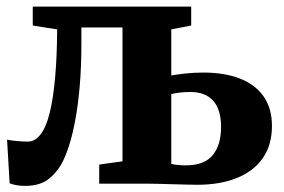

<svg xmlns="http://www.w3.org/2000/svg" viewBox="-20 -572 886 598"><path d="M58.5 7Q44 7 31.5 4.8Q19 2.5 10 -1L2 -137Q12.5 -134.5 32 -132.8Q51.5 -131 66.5 -131Q89 -131 106.2 -153.2Q123.5 -175.5 134.5 -219.2Q145.5 -263 151.5 -328.5Q157.5 -394 158 -480.5L82 -492.5V-551.5H575.5V-492.5L513.5 -480.5V-337Q530 -340 556.8 -343Q583.5 -346 613.5 -346Q678 -346 726 -327.8Q774 -309.5 800.5 -272.5Q827 -235.5 827 -179.5Q827 -121 798.8 -80Q770.5 -39 718.2 -17.8Q666 3.5 594 3.5Q585 3.5 564 3Q543 2.5 517.8 1.8Q492.5 1 469.8 0.5Q447 0 434 0H289V-59.5L361.5 -69.5V-486.5H233.5V-438.5Q233.5 -365 228.5 -306.2Q223.5 -247.5 215.2 -202.2Q207 -157 197 -124.8Q187 -92.5 177 -72Q160.5 -38 132.8 -15.5Q105 7 58.5 7ZM558.5 -57Q616.5 -57 642.5 -88.8Q668.5 -120.5 668.5 -176Q668.5 -231 644 -258.2Q619.5 -285.5 573 -285.5Q556.5 -285.5 540.8 -283.8Q525 -282 513.5 -279V-61.5Q521.5 -59.5 533.8 -58.2Q546 -57 558.5 -57Z"/></svg>

Font: Merriweather 28pt ExtraBold
Style: Regular
Weight: 800
Version: Version 2.100